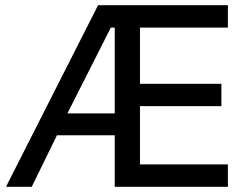

<svg xmlns="http://www.w3.org/2000/svg" viewBox="-20 -718 959 738"><path d="M421 -198H199L102 0H3L357 -698H856V-612H518V-396H831V-310H518V-86H856V0H421ZM406 -612 239 -282H421V-612Z"/></svg>

Font: IBM Plex Sans Arabic Text
Style: Regular
Weight: 450
Designer: Mike Abbink, Paul van der Laan, Pieter van Rosmalen, Wael Morcos, Khajak Apelian
Foundry: Bold Monday
Version: Version 1.2